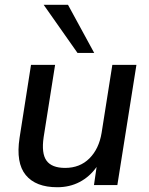

<svg xmlns="http://www.w3.org/2000/svg" viewBox="-20 -776 626 805"><path d="M220 9Q130 9 88 -42Q46 -93 62 -198L110 -504H211L163 -201Q153 -133 175 -102.5Q197 -72 253 -72Q315 -72 355 -112Q395 -152 406 -219L451 -504H552L472 0H374L385 -76Q356 -35 314 -13Q272 9 220 9ZM305 -554 163 -756H265L375 -554Z"/></svg>

Font: Mulish SemiBold
Style: Italic
Weight: 600
Italic angle: -9°
Designer: Vernon Adams
Foundry: Vernon Adams
Version: Version 3.603; ttfautohint (v1.8.3)